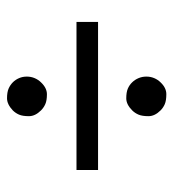

<svg xmlns="http://www.w3.org/2000/svg" viewBox="7 -580 498 552"><g transform="rotate(90 256.0 -304.0)"><path d="M43 -336.9H468.8V-274.9H43ZM216.8 -172.9Q232.9 -189.9 251 -189.9Q269 -189.9 279.3 -185.3Q289.6 -180.7 297.4 -172.9Q314 -156.2 314 -138.2Q314 -120.1 309.6 -109.9Q305.2 -99.6 297.4 -91.8Q279.8 -75.2 262.5 -75.2Q245.1 -75.2 234.6 -79.8Q224.1 -84.5 216.6 -92Q209 -99.6 204.6 -109.9Q200.2 -120.1 200.2 -132.1Q200.2 -144 204.6 -154.5Q209 -165 216.8 -172.9ZM216.8 -516.6Q232.4 -533.2 250.7 -533.2Q269 -533.2 279.3 -528.8Q289.6 -524.4 297.4 -516.6Q314 -500 314 -481.9Q314 -463.9 309.6 -453.4Q305.2 -442.9 297.4 -435.1Q280.3 -418 262.7 -418Q245.1 -418 234.6 -422.6Q224.1 -427.2 216.6 -435.1Q209 -442.9 204.6 -453.4Q200.2 -463.9 200.2 -475.8Q200.2 -487.8 204.6 -498.3Q209 -508.8 216.8 -516.6Z"/></g></svg>

Font: Cardo-Italic
Style: Italic
Weight: 400
Italic angle: -12°
Designer: David J. Perry
Foundry: David J. Perry
Version: Version 0.991